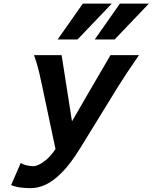

<svg xmlns="http://www.w3.org/2000/svg" viewBox="-20 -1003 823 1036"><path d="M312.5 -705.6 374 -313 280.8 -192.4 208.5 -534.2Q202.1 -566.4 191.4 -611.8Q180.7 -657.2 163.6 -705.6ZM576.2 -705.6H730Q690.9 -649.4 664.1 -608.6Q637.2 -567.9 616.2 -534.2L413.1 -204.1Q361.3 -120.1 314.7 -73Q268.1 -25.9 226.6 -6.8Q185.1 12.2 147 12.2Q77.1 12.2 40 -4.4L91.8 -123.5Q102.5 -116.2 122.1 -111.3Q141.6 -106.4 159.7 -106.4Q186 -106.4 225.8 -137.9Q265.6 -169.4 306.6 -241.7Q318.8 -263.2 343.3 -305.2Q367.7 -347.2 398.2 -399.7Q428.7 -452.1 459.7 -505.9Q490.7 -559.6 517.3 -604.7Q543.9 -649.9 560.1 -677.7Q576.2 -705.6 576.2 -705.6ZM426.8 -983.4H583L398.4 -790H291ZM627 -983.4H783.2L598.6 -790H491.2Z"/></svg>

Font: Andika
Style: Bold Italic
Weight: 700
Italic angle: -14°
Designer: Victor Gaultney, Annie Olsen, Julie Remington, Don Collingsworth, Eric Hays, Becca Hirsbrunner
Foundry: SIL International
Version: Version 6.101